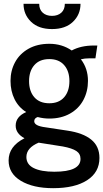

<svg xmlns="http://www.w3.org/2000/svg" viewBox="-20 -733 540 1004"><path d="M25 106Q25 32 108 -10Q62 -35 62 -76Q62 -123 117 -147Q77 -172 56 -214.5Q35 -257 35 -310Q35 -364 59 -408Q83 -452 129 -478Q175 -504 238 -504Q304 -504 355 -469Q403 -495 471 -495H489L479 -428H447Q423 -428 403 -423Q440 -375 440 -310Q440 -255 416 -210Q392 -165 346 -139Q300 -113 238 -113Q207 -113 177 -121Q159 -115 159 -99Q159 -87 173.5 -79Q188 -71 220 -67L332 -50Q414 -38 457 -3Q500 32 500 93Q500 168 435.5 209.5Q371 251 258 251Q153 251 89 212.5Q25 174 25 106ZM343 -309Q343 -361 315.5 -392.5Q288 -424 238 -424Q187 -424 159.5 -392.5Q132 -361 132 -309Q132 -256 159.5 -224.5Q187 -193 238 -193Q288 -193 315.5 -224.5Q343 -256 343 -309ZM401 98Q401 71 379 56.5Q357 42 309 33L182 13Q118 40 118 88Q118 127 156.5 146Q195 165 264 165Q401 165 401 98ZM103 -713H185Q185 -683 203.5 -666.5Q222 -650 252 -650Q282 -650 300.5 -666.5Q319 -683 319 -713H401Q401 -657 361.5 -619Q322 -581 252 -581Q182 -581 142.5 -619Q103 -657 103 -713Z"/></svg>

Font: Cabin Medium
Style: Regular
Weight: 500
Designer: Pablo Impallari
Foundry: Pablo Impallari. http://www.impallari.com Igino Marini. http://www.ikern.com
Version: Version 2.001